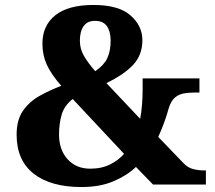

<svg xmlns="http://www.w3.org/2000/svg" viewBox="-20 -744 865 774"><path d="M309 10Q184 10 115.5 -44Q47 -98 47 -201Q47 -261 73 -298Q99 -335 140.5 -358Q182 -381 227 -398Q186 -445 168.5 -483.5Q151 -522 151 -568Q151 -641 203 -682.5Q255 -724 357 -724Q458 -724 506 -682Q554 -640 554 -582Q554 -523 517.5 -483.5Q481 -444 409 -409L545 -265Q550 -290 552.5 -321.5Q555 -353 555 -382V-428H784V-371H765Q742 -371 721.5 -367.5Q701 -364 685 -350.5Q669 -337 660 -307Q653 -281 642.5 -252Q632 -223 618 -192L720 -86Q737 -68 758.5 -62.5Q780 -57 801 -57H810V0H597L528 -71Q493 -37 438 -13.5Q383 10 309 10ZM364 -457Q399 -481 412.5 -509.5Q426 -538 426 -581Q426 -617 411 -638.5Q396 -660 363 -660Q332 -660 317 -638.5Q302 -617 302 -580Q302 -547 318.5 -518.5Q335 -490 364 -457ZM344 -64Q390 -64 424.5 -81.5Q459 -99 480 -124L273 -345Q239 -318 228.5 -281.5Q218 -245 218 -202Q218 -140 252.5 -102Q287 -64 344 -64Z"/></svg>

Font: Noto Serif Tamil ExtraBold
Style: Italic
Weight: 800
Italic angle: -12°
Designer: Indian Type Foundry, Tom Grace, and the Monotype Design Team
Foundry: Monotype Imaging Inc.
Version: Version 2.003; ttfautohint (v1.8.4.7-5d5b)